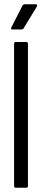

<svg xmlns="http://www.w3.org/2000/svg" viewBox="-20 -880 197 900"><path d="M53 0Q46 0 46 -9V-674Q46 -683 53 -683H104Q111 -683 111 -674V-9Q111 0 104 0ZM37 -742Q33 -742 32 -744.5Q31 -747 33 -751L85 -853Q90 -860 96 -860H148Q153 -860 154 -856.5Q155 -853 152 -848L91 -748Q89 -742 79 -742Z"/></svg>

Font: Sofia Sans Extra Condensed
Style: Regular
Weight: 400
Designer: Botio Nikoltchev, Ani Petrova
Foundry: lettersoup
Version: Version 4.101